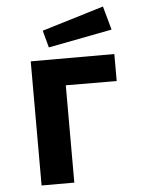

<svg xmlns="http://www.w3.org/2000/svg" viewBox="-56 -861 682 906"><g transform="rotate(-5 285.0 -408.0)"><path d="M104 0V-588H500V-460L259 -461V0ZM195 -646 173 -727 466 -816 497 -704Z"/></g></svg>

Font: Ruda SemiBold
Style: Bold
Weight: 900
Designer: Mariela Monsalve and Angelina Sanchez
Foundry: Mariela Monsalve and Angelina Sanchez
Version: Version 2.000